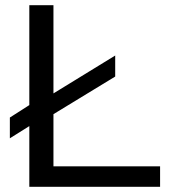

<svg xmlns="http://www.w3.org/2000/svg" viewBox="-20 -720 657 740"><path d="M18 -187V-267L93 -315V-700H186V-360L424 -506V-425L186 -280V-79H597V0H93V-234Z"/></svg>

Font: Georama SemiExpanded
Style: Regular
Weight: 400
Width: 6
Designer: Jean-Baptiste Levee
Foundry: Production Type
Version: Version 1.001